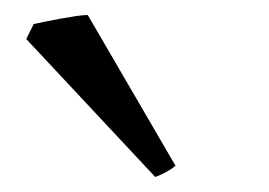

<svg xmlns="http://www.w3.org/2000/svg" viewBox="-20 -747 359 256"><path d="M214 -526Q203 -517 187 -511L15 -695L25 -715Q30 -716 39.5 -718Q49 -720 60 -722Q71 -724 81 -725.5Q91 -727 97 -727Z"/></svg>

Font: Ekushey Lal Sabuj
Style: Regular
Weight: 400
Designer: Al Mamun Sumon
Foundry: Al Mamun Sumon
Version: Version 1.0